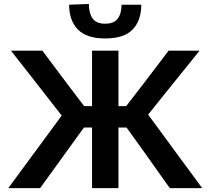

<svg xmlns="http://www.w3.org/2000/svg" viewBox="-20 -976 1092 996"><path d="M23 0Q46.5 -32 78 -74.8Q109.5 -117.5 142.5 -162.5Q175.5 -207.5 204.5 -246.5L300 -376.5L209.5 -492.5Q167 -547 124.2 -601.8Q81.5 -656.5 37 -713H200Q239.5 -660.5 269.5 -620Q299.5 -579.5 330 -539.5L416.5 -425.5H457.5V-713H594.5V-425.5H634.5L722.5 -539.5Q753.5 -580 784 -620.2Q814.5 -660.5 854.5 -713H1015Q969.5 -656.5 925.5 -601.8Q881.5 -547 837.5 -492.5L748.5 -381.5L848.5 -245.5Q876.5 -207 909.5 -162.2Q942.5 -117.5 974 -74.8Q1005.5 -32 1029 0H861Q826 -49 795.5 -92Q765 -135 736 -176L636.5 -314.5H594.5V0H457.5V-314.5H415.5L317 -178.5Q286 -135.5 254.8 -92.2Q223.5 -49 188 0ZM525.5 -776.5Q430 -776.5 384.5 -822.5Q339 -868.5 338.5 -951.5L441 -955.5Q441 -907.5 460.2 -880.2Q479.5 -853 525.5 -853Q571.5 -853 591 -879.8Q610.5 -906.5 610.5 -951.5H713Q712.5 -868.5 667.5 -822.5Q622.5 -776.5 525.5 -776.5Z"/></svg>

Font: Commissioner SemiBold
Style: Regular
Weight: 600
Designer: Kostas Bartsokas
Foundry: Kostas Bartsokas
Version: Version 1.000; ttfautohint (v1.8.3)